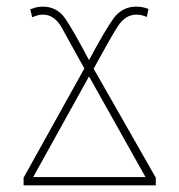

<svg xmlns="http://www.w3.org/2000/svg" viewBox="-20 -558 540 578"><path d="M449 0V-23L262 -351L275 -375Q312 -443 334.5 -478.5Q357 -514 391 -514Q405 -514 422 -507L427 -531Q410 -538 390 -538Q347 -538 321 -501.5Q295 -465 248 -377Q201 -466 176.5 -502Q152 -538 109 -538Q96 -538 87.5 -535.5Q79 -533 71 -530L77 -506Q95 -514 109 -514Q144 -514 166 -474.5Q188 -435 221 -375L234 -352L51 -23V0ZM248 -328 418 -25H80Z"/></svg>

Font: Noto Sans Mono UI Condensed Thin
Style: Regular
Weight: 250
Width: 3
Designer: Monotype Design team
Foundry: Monotype Imaging Inc.
Version: 1.000